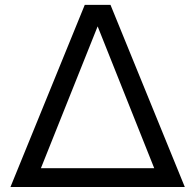

<svg xmlns="http://www.w3.org/2000/svg" viewBox="-20 -752 785 772"><path d="M723.1 0H22L320.8 -732.4H424.3ZM144.5 -75.7H600.1L372.6 -646Z"/></svg>

Font: Kumbh Sans
Style: Regular
Weight: 400
Version: Version 1.005